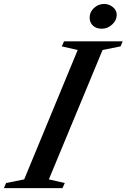

<svg xmlns="http://www.w3.org/2000/svg" viewBox="-85 -976 656 996"><path d="M-65 0 -53.5 -26.5 40.5 -45.5 318 -716.5 235.5 -735.5 247 -761.5H551.5L540.5 -735.5L447 -716.5L168.5 -45.5L251 -26.5L239 0ZM443.5 -827Q414.5 -827 397.2 -843Q380 -859 380 -885Q380 -914 402.8 -934.8Q425.5 -955.5 455 -955.5Q481 -955.5 500.8 -939Q520.5 -922.5 520.5 -899Q520.5 -870.5 496.8 -848.8Q473 -827 443.5 -827Z"/></svg>

Font: Libre Caslon Text Medium Italic
Style: Regular
Weight: 500
Italic angle: -22.583°
Designer: Pablo Impallari, Rodrigo Fuenzalida, Katja Schimmel
Foundry: Pablo Impallari, Rodrigo Fuenzalida
Version: Version 2.000